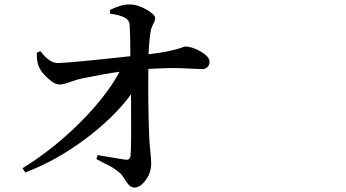

<svg xmlns="http://www.w3.org/2000/svg" viewBox="-20 -805 1540 855"><path d="M469.7 -744.1V-760.7Q518.6 -785.2 555.7 -785.2Q592.8 -785.2 631.8 -762.7Q670.9 -740.2 670.9 -724.6Q670.9 -712.9 662.1 -697.3Q653.3 -681.6 650.4 -663.1Q643.6 -619.1 641.6 -563.5Q702.1 -570.3 739.3 -579.1Q776.4 -587.9 788.6 -592.8Q800.8 -597.7 804.7 -597.7Q836.9 -597.7 875 -574.7Q913.1 -551.8 913.1 -530.3Q913.1 -515.6 903.8 -506.3Q894.5 -497.1 878.9 -497.1Q868.2 -497.1 825.7 -499.5Q783.2 -502 748 -502Q712.9 -502 640.6 -498Q638.7 -340.8 644.5 -194.3Q645.5 -169.9 649.4 -131.8Q653.3 -93.8 653.3 -76.2Q653.3 -36.1 628.9 -2.9Q604.5 30.3 578.1 30.3Q558.6 30.3 541.5 2.4Q524.4 -25.4 516.6 -32.2Q506.8 -41 493.2 -50.8Q479.5 -60.5 468.8 -65.9Q458 -71.3 438 -81.5Q418 -91.8 409.2 -96.7L415 -114.3Q529.3 -94.7 540 -93.8Q559.6 -91.8 561.5 -112.3Q565.4 -160.2 563.5 -384.8Q488.3 -282.2 359.9 -186Q231.4 -89.8 92.8 -37.1L80.1 -55.7Q215.8 -139.6 333.5 -256.3Q451.2 -373 512.7 -485.4Q453.1 -477.5 346.7 -456.1Q327.1 -452.1 293.9 -440.4Q260.7 -428.7 245.1 -428.7Q222.7 -428.7 191.9 -457.5Q161.1 -486.3 152.3 -509.8Q143.6 -531.2 143.6 -570.3L160.2 -577.1Q200.2 -523.4 239.3 -524.4Q283.2 -524.4 560.5 -554.7Q560.5 -638.7 557.6 -690.4Q557.6 -714.8 535.2 -726.6Q514.6 -738.3 469.7 -744.1Z"/></svg>

Font: Bpmf Zihi Serif SemiBold
Style: SemiBold
Weight: 600
Foundry: But Ko
Version: Version 1.320